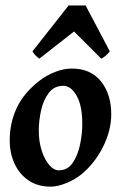

<svg xmlns="http://www.w3.org/2000/svg" viewBox="-20 -675 450 713"><path d="M393.1 -251Q393.1 -190.9 363 -130.4Q333 -69.8 282.7 -27.8Q259.3 -8.8 227.1 4.6Q194.8 18.1 167.5 18.1Q120.6 18.1 86.7 -4.6Q52.7 -27.3 34.4 -66.4Q16.1 -105.5 16.1 -154.3Q16.1 -218.8 42.5 -274.9Q68.8 -331.1 128.9 -377Q152.3 -395 184.3 -407.7Q216.3 -420.4 246.6 -420.4Q316.9 -420.4 355 -372.8Q393.1 -325.2 393.1 -251ZM285.6 -214.8Q285.6 -283.2 264.4 -319.8Q243.2 -356.4 215.3 -356.4Q181.6 -356.4 161.6 -330.6Q141.6 -304.7 132.8 -266.1Q124 -227.5 124 -189.5Q124 -149.4 134.8 -116Q145.5 -82.5 162.6 -62.5Q179.7 -42.5 198.7 -42.5Q231 -42.5 250 -70.3Q269 -98.1 277.3 -138.2Q285.6 -178.2 285.6 -214.8ZM387.7 -484.4Q381.3 -475.6 372.3 -468Q363.3 -460.4 356 -457L254.9 -558.1L126 -457Q121.6 -460 113.3 -467.8Q105 -475.6 100.6 -484.4L234.9 -654.8H297.9Z"/></svg>

Font: Dai Banna SIL SemiBold
Style: Italic
Weight: 600
Italic angle: -11°
Designer: Victor Gaultney
Foundry: SIL International
Version: Version 4.000